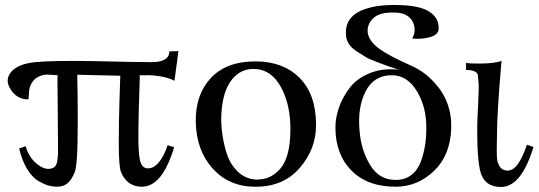

<svg xmlns="http://www.w3.org/2000/svg" viewBox="-20 -727 2140 763"><path d="M689 -525Q688 -517 686.5 -504.5Q685 -492 681.5 -466Q678 -440 675.5 -422.5Q673 -405 673 -406Q652 -418 617.5 -423.5Q583 -429 559 -428H535Q536 -427 534.5 -387.5Q533 -348 531.5 -291Q530 -234 530 -204Q529 -128 535.5 -94Q542 -60 565 -58Q589 -56 610.5 -81Q632 -106 646 -150L672 -142Q625 15 544 15Q485 15 461 -43Q452 -65 452 -156Q452 -247 455 -334.5Q458 -422 458 -426L287 -430Q287 -427 288.5 -338Q290 -249 288 -157Q286 -65 277 -43Q264 -11 247.5 2Q231 15 207 15Q191 15 175 11Q159 7 134.5 -6.5Q110 -20 89 -53.5Q68 -87 56 -137L82 -146Q94 -103 125 -77Q156 -51 182 -57Q193 -59 199.5 -66.5Q206 -74 208 -90Q210 -106 210.5 -119Q211 -132 210.5 -158.5Q210 -185 210 -200Q210 -230 209.5 -291.5Q209 -353 208.5 -385Q208 -417 209 -428Q206 -428 192.5 -429Q179 -430 167.5 -430.5Q156 -431 140.5 -425.5Q125 -420 114 -408Q106 -399 101.5 -388Q97 -377 96 -369.5Q95 -362 94.5 -349.5Q94 -337 93 -332Q49 -332 24 -369Q-4 -410 26 -443Q53 -473 119 -480Q188 -487 359 -484Q527 -480 581 -480Q653 -480 653 -523Q689 -523 689 -525Z M1236 -233Q1237 -135 1170.5 -59Q1104 17 991 15Q889 14 824.5 -58Q760 -130 758 -243Q756 -350 817.5 -416.5Q879 -483 995 -483H996Q1104 -483 1169.5 -418.5Q1235 -354 1236 -233ZM1134 -204Q1136 -308 1097 -380Q1058 -452 989 -453Q937 -454 902.5 -412Q868 -370 861 -290Q857 -253 861.5 -209.5Q866 -166 880 -120Q894 -74 926.5 -43.5Q959 -13 1006 -13L1007 -14Q1057 -14 1094.5 -57.5Q1132 -101 1134 -204Z M1773 -215Q1769 -109 1704.5 -47.5Q1640 14 1555 15Q1442 16 1377.5 -48.5Q1313 -113 1313 -220V-221Q1313 -260 1327.5 -301Q1342 -342 1370.5 -379Q1399 -416 1450 -436.5Q1501 -457 1565 -450Q1533 -460 1524 -463.5Q1515 -467 1482 -479Q1449 -491 1434 -500Q1419 -509 1397.5 -523Q1376 -537 1366 -553Q1356 -569 1355 -586Q1352 -621 1367 -645.5Q1382 -670 1412 -683.5Q1442 -697 1478 -702.5Q1514 -708 1559 -707Q1648 -706 1687 -680Q1726 -654 1723 -612Q1722 -588 1687.5 -579Q1653 -570 1618 -574Q1636 -605 1621 -639Q1603 -675 1553 -677Q1488 -680 1462 -653.5Q1436 -627 1442 -593Q1449 -561 1487.5 -533Q1526 -505 1614 -466Q1668 -442 1707 -398Q1777 -322 1773 -215ZM1674 -214Q1676 -298 1638 -362.5Q1600 -427 1539 -428Q1467 -429 1433.5 -365Q1400 -301 1409 -206Q1415 -130 1451 -71Q1487 -12 1552 -12H1553Q1589 -12 1614.5 -31.5Q1640 -51 1652 -84Q1664 -117 1669 -148Q1674 -179 1674 -214Z M2100 -143Q2052 16 1971 16Q1909 16 1891 -38Q1874 -93 1877 -247Q1878 -266 1880.5 -322Q1883 -378 1882.5 -390Q1882 -402 1879 -430Q1872 -449 1832 -449V-478Q1837 -474 1891.5 -474.5Q1946 -475 1973 -485Q1955 -278 1955 -192Q1955 -181 1954.5 -162Q1954 -143 1954 -132.5Q1954 -122 1954.5 -107Q1955 -92 1957.5 -84Q1960 -76 1964.5 -67.5Q1969 -59 1976.5 -54.5Q1984 -50 1994 -49Q2019 -48 2038 -75Q2057 -102 2074 -152Z"/></svg>

Font: GFS Artemisia
Style: Regular
Weight: 400
Designer: Takis Katsoulidis and George D. Matthiopoulos
Foundry: Takis Katsoulidis and George D. Matthiopoulos
Version: Version 1.0